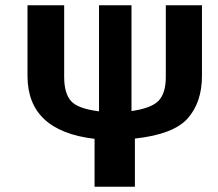

<svg xmlns="http://www.w3.org/2000/svg" viewBox="-20 -713 832 733"><path d="M85 -423V-693H225V-419Q225 -357 251 -327.5Q277 -298 358 -288V-693H482V-289Q559 -300 586 -329Q613 -358 613 -419V-693H751V-423Q751 -323 697 -261.5Q643 -200 495 -184V0H341V-183Q85 -213 85 -423Z"/></svg>

Font: Fix15 Mono
Style: Bold
Weight: 700
Designer: Carrois Corporate & Edenspiekermann AG
Foundry: Carrois Corporate GbR & Edenspiekermann AG
Version: Version 3.206